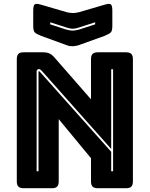

<svg xmlns="http://www.w3.org/2000/svg" viewBox="-20 -997 793 1017"><path d="M201 -622Q196 -627 193 -629Q190 -631 186 -631Q182 -631 178 -628Q174 -625 174 -619V-90H184V-617Q184 -618 184.5 -619Q185 -620 186 -620Q187 -620 188.5 -619Q190 -618 191 -617L569 -193V-90H579V-630H569V-208ZM255 0H105Q86 0 77.5 -8.5Q69 -17 69 -36V-684Q69 -703 77.5 -711.5Q86 -720 105 -720H209Q228 -720 241.5 -714Q255 -708 268 -693L462 -471V-684Q462 -703 470.5 -711.5Q479 -720 498 -720H648Q667 -720 675.5 -711.5Q684 -703 684 -684V-36Q684 -17 675.5 -8.5Q667 0 648 0H498Q479 0 470.5 -8.5Q462 -17 462 -36V-159L291 -366V-36Q291 -17 282.5 -8.5Q274 0 255 0ZM397 -932 534 -972Q559 -980 567 -974Q575 -968 575 -941V-860Q575 -833 566.5 -825Q558 -817 534 -807L406 -761Q397 -757 386.5 -755Q376 -753 367 -752Q358 -752 350 -753Q342 -754 335 -757L198 -807Q173 -817 164.5 -825Q156 -833 156 -860V-941Q156 -968 164 -974Q172 -980 198 -972L335 -932Q352 -928 366 -928Q380 -928 397 -932ZM246 -879V-868L329 -841Q338 -839 346 -837Q354 -835 365 -835Q376 -835 384 -837Q392 -839 401 -841L484 -868V-879L397 -851Q390 -849 382.5 -847Q375 -845 365 -845Q355 -845 347.5 -847Q340 -849 333 -851Z"/></svg>

Font: Bungee Inline
Style: Regular
Weight: 400
Designer: David Jonathan Ross
Foundry: David Jonathan Ross
Version: Version 1.001;PS 1.0;hotconv 1.0.72;makeotf.lib2.5.5900